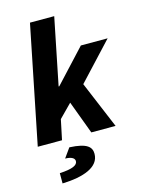

<svg xmlns="http://www.w3.org/2000/svg" viewBox="-136 -780 833 1101"><g transform="rotate(-15 280.0 -229.5)"><path d="M12 0H156L181 -119L257 -196L330 0H474L357 -279L560 -497H401L221 -303H217L297 -699H153ZM95 240C221 236 316 202 316 123C316 84 293 55 186 50L146 106C190 107 202 122 202 136C202 160 172 175 95 179Z"/></g></svg>

Font: Source Sans Pro
Style: Bold Italic
Weight: 700
Italic angle: -11°
Designer: Paul D. Hunt
Foundry: Adobe Systems Incorporated
Version: Version 3.006;hotconv 1.0.111;makeotfexe 2.5.65597